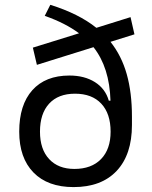

<svg xmlns="http://www.w3.org/2000/svg" viewBox="-20 -760 626 790"><path d="M282.7 9.8Q176.3 9.8 117.7 -50.3Q59.1 -110.4 59.1 -218.3Q59.1 -328.6 113 -388.9Q167 -449.2 265.6 -449.2Q327.6 -449.2 370.6 -422.1Q413.6 -395 427.7 -345.7H434.6Q430.7 -482.4 364.7 -565.9L131.8 -493.2L115.2 -564L305.2 -623Q249 -665 164.1 -694.8L187 -740.2Q304.2 -703.6 376.5 -645.5L517.1 -689.5L533.2 -618.7L434.6 -587.9Q480 -530.8 501.5 -454.8Q522.9 -378.9 522.9 -280.3V-245.6Q522.9 -124 460.2 -57.1Q397.5 9.8 282.7 9.8ZM286.1 -64.9Q356.4 -64.9 395.8 -105.5Q435.1 -146 435.1 -218.3Q435.1 -292.5 396.7 -333.5Q358.4 -374.5 288.6 -374.5Q219.7 -374.5 182.1 -333.5Q144.5 -292.5 144.5 -218.3Q144.5 -146 182.1 -105.5Q219.7 -64.9 286.1 -64.9Z"/></svg>

Font: Cascadia Mono NF SemiLight
Style: Regular
Weight: 350
Monospace: yes
Designer: Aaron Bell
Foundry: Saja Typeworks
Version: Version 2404.023; ttfautohint (v1.8.4)